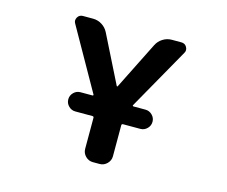

<svg xmlns="http://www.w3.org/2000/svg" viewBox="-102 -896 1205 1017"><g transform="rotate(15 500.0 -388.0)"><path d="M325.2 -255.9Q303.7 -255.9 288.1 -271.5Q272.5 -287.1 272.5 -308.6Q272.5 -330.1 288.1 -345.7Q303.7 -361.3 325.2 -361.3H391.6Q393.6 -361.3 395 -363.3Q396.5 -365.2 394.5 -368.2L204.1 -705.1Q199.2 -712.9 199.2 -721.2Q199.2 -729.5 204.1 -738.3Q213.9 -754.9 233.4 -754.9H289.1Q315.4 -754.9 337.9 -740.7Q360.4 -726.6 372.1 -703.1L502 -443.4Q502.9 -441.4 504.9 -441.4Q506.8 -441.4 507.8 -443.4L637.7 -703.1Q649.4 -726.6 671.9 -740.7Q694.3 -754.9 720.7 -754.9H773.4Q793 -754.9 802.7 -738.3Q807.6 -729.5 807.6 -721.2Q807.6 -712.9 802.7 -705.1L612.3 -368.2Q610.4 -365.2 611.8 -363.3Q613.3 -361.3 616.2 -361.3H681.6Q703.1 -361.3 718.8 -345.7Q734.4 -330.1 734.4 -308.6Q734.4 -287.1 718.8 -271.5Q703.1 -255.9 681.6 -255.9H586.9Q579.1 -255.9 579.1 -248V-78.1Q579.1 -54.7 562 -37.6Q544.9 -20.5 521.5 -20.5H484.4Q460.9 -20.5 443.8 -37.6Q426.8 -54.7 426.8 -78.1V-248Q426.8 -255.9 418.9 -255.9Z"/></g></svg>

Font: Gen Jyuu Gothic Monospace Bold
Style: Bold
Weight: 700
Designer: [Source Han Sans]
Ryoko NISHIZUKA  (kana & ideographs); Paul D. Hunt (Latin, Greek & Cyrillic); Wenlong ZHANG  (bopomofo
Version: Version 1.002.20150607